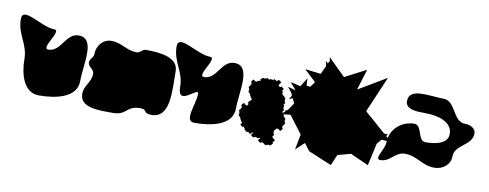

<svg xmlns="http://www.w3.org/2000/svg" viewBox="-70 -1151 4043 1589"><g transform="rotate(10 1951.5 -357.0)"><path d="M20 -663C20 -532 107 -470 107 -339C107 -214 150 -66 275 -66C417 -66 593 -101 593 -243C593 -390 662 -612 515 -612C407 -612 395 -453 287 -453C219 -453 376 -627 308 -627C195 -627 20 -776 20 -663Z M628 -141C628 -24 790 -30 907 -30C1021 -30 1006 -108 1120 -108C1190 -108 1143 -69 1222 -69C1383 -69 1357 -298 1357 -459C1357 -577 1202 -591 1084 -591C1053 -591 1043 -558 1012 -558C923 -558 879 -615 790 -615C720 -615 670 -553 670 -483C670 -451 637 -440 637 -408C637 -369 688 -360 688 -321C688 -247 628 -215 628 -141Z M1329 -663C1329 -532 1416 -470 1416 -339C1416 -168 1572 -371 1572 -309C1572 -214 1489 -66 1584 -66C1726 -66 1902 -101 1902 -243C1902 -390 1971 -612 1824 -612C1716 -612 1704 -453 1596 -453C1528 -453 1685 -627 1617 -627C1504 -627 1329 -776 1329 -663Z M1929 -226H1934V-213H1937V-205H1934V-192H1936V-189H1939V-184H1944V-179H1949V-174H1952V-171H1951V-163H1956V-158H1959V-150H1962V-148H1964V-145H1966V-142H1967V-141H1968V-140H1971V-129H1966V-124H1961V-117H1966V-112H1971V-107H1978V-105H1979V-102H1987V-107H1993V-100H1996V-98H1998V-92H2003V-82H2008V-77H2013V-72H2017V-70H2021V-67H2029V-70H2038V-66H2041V-64H2043V-61H2047V-59H2048V-56H2056V-59H2057V-61H2061V-64H2064V-66H2066V-74H2068V-72H2069V-71H2070V-70H2073V-59H2068V-54H2063V-47H2068V-42H2073V-37H2080V-35H2081V-32H2089V-37H2102V-40H2108V-37H2115V-35H2116V-32H2124V-34H2129V-36H2132V-37H2142V-33H2137V-25H2132V-20H2127V-13H2132V-8H2137V-3H2144V-1H2145V2H2153V-3H2166V-6H2168V-4H2171V-2H2173V1H2179V4H2184V9H2190V11H2192V13H2199V14H2200V9H2213V6H2221V9H2234V7H2237V4H2242V-1H2247V-6H2250V-7H2252V-9H2253V-15H2250V-24H2254V-27H2256V-29H2259V-33H2261V-34H2264V-42H2261V-43H2259V-47H2256V-50H2254V-52H2246V-57H2242V-65H2239V-67H2240V-72H2245V-78H2247V-80H2250V-88H2245V-101H2242V-109H2245V-121H2248V-123H2249V-125H2250V-128H2257V-133H2262V-138H2267V-140H2269V-138H2277V-133H2285V-128H2290V-123H2297V-128H2302V-133H2307V-140H2309V-141H2312V-149H2307V-162H2304V-164H2306V-167H2308V-169H2311V-175H2314V-180H2319V-186H2321V-188H2324V-196H2319V-209H2316V-217H2319V-230H2317V-233H2314V-238H2309V-243H2304V-248H2301V-251H2302V-259H2297V-264H2294V-272H2291V-274H2289V-277H2287V-280H2286V-281H2285V-287H2290V-293H2292V-295H2293V-298H2295V-303H2292V-305H2290V-316H2287V-324H2290V-337H2288V-340H2285V-347H2290V-353H2292V-355H2295V-363H2290V-376H2287V-384H2290V-397H2288V-400H2285V-405H2280V-410H2275V-415H2270V-418H2265V-423H2263V-424H2261V-425H2260V-426H2258V-432H2257V-434H2260V-447H2258V-450H2255V-455H2253V-460H2258V-465H2263V-472H2258V-477H2253V-482H2246V-484H2245V-487H2237V-482H2223V-487H2218V-492H2216V-494H2218V-502H2223V-510H2228V-515H2233V-522H2228V-527H2223V-532H2216V-534H2215V-537H2207V-532H2202V-528H2194V-526H2193V-525H2192V-526H2187V-531H2181V-533H2179V-536H2171V-531H2158V-528H2154V-531H2137V-529H2134V-526H2127V-531H2121V-533H2119V-536H2111V-531H2098V-528H2090V-531H2077V-529H2074V-526H2069V-521H2064V-516H2059V-509H2064V-504H2062V-502H2058V-504H2050V-501H2049V-499H2037V-494H2032V-489H2022V-494H2014V-499H2009V-504H2002V-499H1997V-494H1992V-487H1990V-486H1987V-478H1992V-465H1995V-463H1993V-460H1991V-458H1988V-452H1985V-447H1980V-441H1978V-439H1975V-431H1980V-418H1983V-410H1980V-397H1982V-394H1985V-389H1990V-384H1995V-379H1998V-376H1997V-368H2002V-363H2005V-355H2008V-353H2010V-350H2012V-347H2013V-346H2014V-345H2017V-334H2012V-329H2006V-324H2001V-319H1996V-312H1994V-311H1991V-303H1996V-289H1991V-284H1986V-282H1984V-284H1976V-289H1968V-294H1963V-299H1956V-294H1951V-289H1946V-282H1944V-281H1941V-273H1946V-260H1949V-258H1947V-255H1945V-253H1942V-247H1939V-242H1934V-236H1932V-234H1929Z M2277 -261 2351 -270 2359 -266 2467 -123 2442 6 2514 -61 2560 0 2756 82 2795 -9 2905 -39 3058 30 3100 -159 3134 -198 3215 -191 3165 -234 3178 -249 3145 -252 2967 -408 3097 -711 2865 -573 2863 -576 2916 -747 2737 -654 2593 -796 2598 -766 2587 -742 2566 -760 2576 -718 2543 -647 2410 -663 2508 -571 2477 -527 2445 -530 2441 -591 2395 -517 2310 -537 2362 -476 2295 -495 2330 -450 2340 -429 2320 -396 2350 -408 2369 -367 2330 -310 2319 -300 2301 -298 2311 -292Z M3153 -30C3235 -30 3263 -117 3345 -117C3449 -117 3499 -45 3603 -45C3672 -45 3735 -93 3735 -162C3735 -265 3882 -278 3882 -381C3882 -425 3836 -447 3792 -447C3685 -447 3686 -621 3579 -621C3461 -621 3285 -667 3285 -549C3285 -478 3382 -477 3453 -477C3556 -477 3681 -445 3681 -342C3681 -259 3578 -240 3495 -240C3425 -240 3448 -375 3378 -375C3270 -375 3177 -291 3177 -183C3177 -123 3093 -30 3153 -30Z"/></g></svg>

Font: Camosport
Style: Regular
Weight: 400
Version: Version 001.000